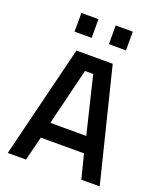

<svg xmlns="http://www.w3.org/2000/svg" viewBox="-161 -998 921 1099"><g transform="rotate(20 299.5 -448.5)"><path d="M20 0 189 -685H410L580 0H468L431 -147H168L131 0ZM275 -592 190 -245H409L325 -592ZM142 -783V-897H246V-783ZM351 -783V-897H455V-783Z"/></g></svg>

Font: TitilliumWeb-SemiBold
Style: SemiBold
Weight: 600
Version: Version 1.001;PS 57.000;hotconv 1.0.70;makeotf.lib2.5.55311